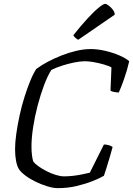

<svg xmlns="http://www.w3.org/2000/svg" viewBox="-20 -974 689 994"><path d="M279 0Q255 0 224.5 -9.5Q194 -19 164 -33.5Q134 -48 111 -65.5Q88 -83 78 -98Q68 -115 63 -141.5Q58 -168 58 -202Q58 -237 64.5 -282.5Q71 -328 81.5 -376.5Q92 -425 106.5 -471Q121 -517 136.5 -555Q152 -593 168 -617Q193 -636 227 -654Q261 -672 299 -687Q337 -702 376 -711Q415 -720 450 -720Q485 -720 524 -711Q563 -702 597 -687.5Q631 -673 649 -657Q638 -609 622 -564Q606 -519 595 -495Q580 -496 568 -498.5Q556 -501 552 -505L557 -625Q545 -632 520 -639.5Q495 -647 467.5 -652Q440 -657 420 -657Q396 -657 364 -650.5Q332 -644 301 -634Q270 -624 246 -612Q227 -583 208.5 -534Q190 -485 175 -428Q160 -371 151.5 -315.5Q143 -260 143 -216Q143 -190 145.5 -170.5Q148 -151 152 -138Q160 -127 178 -114Q196 -101 220 -88.5Q244 -76 268.5 -68.5Q293 -61 312 -61Q335 -61 360.5 -64Q386 -67 408.5 -72Q431 -77 445 -80L518 -226Q531 -226 544 -222Q557 -218 563 -213Q557 -190 548.5 -161.5Q540 -133 532 -107Q524 -81 518 -64Q496 -51 459.5 -36.5Q423 -22 377 -11Q331 0 279 0ZM385 -768Q378 -771 369.5 -779Q361 -787 360 -792Q398 -840 431.5 -876.5Q465 -913 490 -933.5Q515 -954 524 -954Q531 -954 542.5 -945.5Q554 -937 564 -924Q574 -911 574 -898Z"/></svg>

Font: Texturina 12pt ExtraLight
Style: Italic
Weight: 250
Italic angle: -11°
Designer: Guillermo Torres Carreño
Foundry: Omnibus-Type
Version: Version 1.002